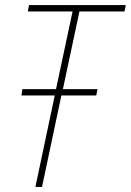

<svg xmlns="http://www.w3.org/2000/svg" viewBox="-20 -734 514 754"><path d="M119 0 195 -359H64L68 -384H200L265 -689H89L94 -714H474L469 -689H292L227 -384H363L358 -359H221L145 0Z"/></svg>

Font: Noto Sans UI SemiCondensed Thin
Style: Italic
Weight: 250
Width: 4
Italic angle: -12°
Designer: Monotype Design Team
Foundry: Monotype Imaging Inc.
Version: Version 1.901